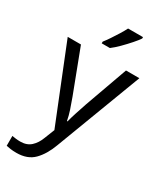

<svg xmlns="http://www.w3.org/2000/svg" viewBox="-245 -853 999 1181"><g transform="rotate(30 255.0 -263.0)"><path d="M1 -536H95L211 -231Q226 -191 238 -154.5Q250 -118 256 -85H260Q266 -110 279 -150.5Q292 -191 306 -232L415 -536H510L279 74Q251 150 206.5 195Q162 240 84 240Q60 240 42 237.5Q24 235 11 232V162Q22 164 37.5 166Q53 168 70 168Q116 168 144.5 142Q173 116 189 73L217 2ZM403 -756Q391 -738 366 -709.5Q341 -681 312.5 -652.5Q284 -624 260 -606H202V-618Q217 -637 234.5 -663Q252 -689 269 -716.5Q286 -744 297 -766H403Z"/></g></svg>

Font: Noto Sans Symbols 2
Style: Regular
Weight: 400
Designer: Monotype Design Team
Foundry: Monotype Imaging Inc.
Version: Version 2.008; ttfautohint (v1.8.4.7-5d5b)